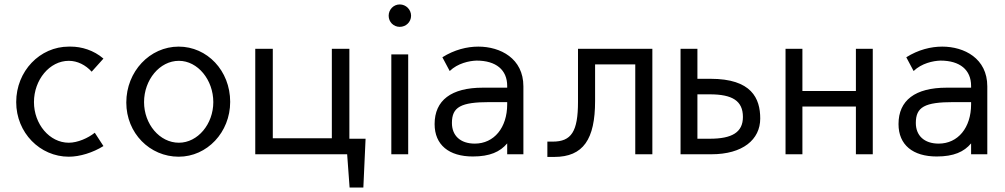

<svg xmlns="http://www.w3.org/2000/svg" viewBox="-20 -695 4529 865"><path d="M290 -485C160 -485 53 -375 53 -235C53 -97 160 11 290 11C339 11 398 -7 446 -37L407 -97C377 -73 330 -52 290 -52C203 -52 133 -136 133 -235C133 -335 203 -421 290 -421C329 -421 366 -402 393 -372L446 -431C402 -469 347 -485 299 -485Z M786 -421C871 -421 941 -335 941 -235C941 -136 871 -52 786 -52C699 -52 629 -136 629 -235C629 -335 699 -421 786 -421ZM785 -485C655 -485 549 -373 549 -233C549 -95 655 11 785 11C913 11 1017 -99 1017 -236C1017 -377 913 -485 785 -485Z M1130 -475V0H1544L1555 150H1617L1627 -70H1554V-475H1475V-72H1209V-475Z M1743 -450V0H1819V-450ZM1781 -675C1753 -675 1731 -652 1731 -624C1731 -596 1753 -574 1781 -574C1809 -574 1832 -596 1832 -624C1832 -652 1809 -675 1781 -675Z M2338 -306C2338 -432 2234 -485 2135 -485C2084 -485 2027 -471 1973 -437L2006 -375C2042 -410 2094 -421 2127 -422C2215 -422 2265 -380 2265 -308V-300H2155C2013 -300 1938 -243 1938 -136C1938 -42 2003 10 2110 10C2187 10 2233 -11 2265 -49V0H2338ZM2265 -235V-225C2265 -120 2206 -48 2119 -48C2054 -48 2016 -84 2016 -141C2016 -213 2056 -235 2186 -235Z M2661 -240V-405H2842V0H2919V-475H2584V-236C2584 -102 2554 -57 2470 -57H2446V12H2477C2608 12 2661 -68 2661 -240Z M3046 -475V0H3185C3326 0 3405 -66 3405 -161C3405 -252 3366 -340 3181 -340H3122V-475ZM3122 -270H3178C3279 -270 3327 -241 3327 -168C3327 -99 3278 -70 3178 -70H3122Z M3519 -475V0H3595V-215H3836V0H3912V-475H3836V-285H3595V-475Z M4428 -306C4428 -432 4324 -485 4225 -485C4174 -485 4117 -471 4063 -437L4096 -375C4132 -410 4184 -421 4217 -422C4305 -422 4355 -380 4355 -308V-300H4245C4103 -300 4028 -243 4028 -136C4028 -42 4093 10 4200 10C4277 10 4323 -11 4355 -49V0H4428ZM4355 -235V-225C4355 -120 4296 -48 4209 -48C4144 -48 4106 -84 4106 -141C4106 -213 4146 -235 4276 -235Z"/></svg>

Font: Mint Spirit
Style: Regular
Weight: 400
Designer: HARENDAL Hirwen
Foundry: Arkandis Digital Foundry.
Version: Version 1.004;FFEdit